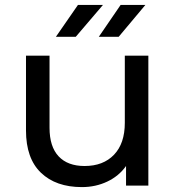

<svg xmlns="http://www.w3.org/2000/svg" viewBox="-20 -757 717 783"><path d="M585 -530V0H494V-80Q465 -39 417.5 -16.5Q370 6 314 6Q208 6 147 -52.5Q86 -111 86 -225V-530H182V-236Q182 -159 219 -119.5Q256 -80 325 -80Q401 -80 445 -126Q489 -172 489 -256V-530ZM298 -737H400L289 -607H208ZM472 -737H573L464 -607H383Z"/></svg>

Font: APTA Sans Medium
Style: Bold
Weight: 500
Version: Version 7.200